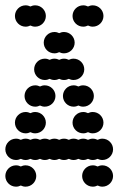

<svg xmlns="http://www.w3.org/2000/svg" viewBox="-20 -700 472 720"><path d="M288 -40C288 -18 306 0 328 0C334.5 0 340.6 -1.6 346 -4.3C351.4 -1.6 357.5 0 364 0C386 0 404 -18 404 -40C404 -62 386 -80 364 -80C357.5 -80 351.4 -78.4 346 -75.7C340.6 -78.4 334.5 -80 328 -80C306 -80 288 -62 288 -40ZM0 -40C0 -18 18 0 40 0C46.5 0 52.6 -1.6 58 -4.3C63.4 -1.6 69.5 0 76 0C98 0 116 -18 116 -40C116 -62 98 -80 76 -80C69.5 -80 63.4 -78.4 58 -75.7C52.6 -78.4 46.5 -80 40 -80C18 -80 0 -62 0 -40ZM0 -140C0 -118 18 -100 40 -100C46.5 -100 52.6 -101.6 58 -104.3C63.4 -101.6 69.5 -100 76 -100C82.5 -100 88.6 -101.6 94 -104.3C99.4 -101.6 105.5 -100 112 -100C118.5 -100 124.6 -101.6 130 -104.3C135.4 -101.6 141.5 -100 148 -100C154.5 -100 160.6 -101.6 166 -104.3C171.4 -101.6 177.5 -100 184 -100C190.5 -100 196.6 -101.6 202 -104.3C207.4 -101.6 213.5 -100 220 -100C226.5 -100 232.6 -101.6 238 -104.3C243.4 -101.6 249.5 -100 256 -100C262.5 -100 268.6 -101.6 274 -104.3C279.4 -101.6 285.5 -100 292 -100C298.5 -100 304.6 -101.6 310 -104.3C315.4 -101.6 321.5 -100 328 -100C334.5 -100 340.6 -101.6 346 -104.3C351.4 -101.6 357.5 -100 364 -100C386 -100 404 -118 404 -140C404 -162 386 -180 364 -180C357.5 -180 351.4 -178.4 346 -175.7C340.6 -178.4 334.5 -180 328 -180C321.5 -180 315.4 -178.4 310 -175.7C304.6 -178.4 298.5 -180 292 -180C285.5 -180 279.4 -178.4 274 -175.7C268.6 -178.4 262.5 -180 256 -180C249.5 -180 243.4 -178.4 238 -175.7C232.6 -178.4 226.5 -180 220 -180C213.5 -180 207.4 -178.4 202 -175.7C196.6 -178.4 190.5 -180 184 -180C177.5 -180 171.4 -178.4 166 -175.7C160.6 -178.4 154.5 -180 148 -180C141.5 -180 135.4 -178.4 130 -175.7C124.6 -178.4 118.5 -180 112 -180C105.5 -180 99.4 -178.4 94 -175.7C88.6 -178.4 82.5 -180 76 -180C69.5 -180 63.4 -178.4 58 -175.7C52.6 -178.4 46.5 -180 40 -180C18 -180 0 -162 0 -140ZM252 -240C252 -218 270 -200 292 -200C298.5 -200 304.6 -201.6 310 -204.3C315.4 -201.6 321.5 -200 328 -200C350 -200 368 -218 368 -240C368 -262 350 -280 328 -280C321.5 -280 315.4 -278.4 310 -275.7C304.6 -278.4 298.5 -280 292 -280C270 -280 252 -262 252 -240ZM36 -240C36 -218 54 -200 76 -200C82.5 -200 88.6 -201.6 94 -204.3C99.4 -201.6 105.5 -200 112 -200C134 -200 152 -218 152 -240C152 -262 134 -280 112 -280C105.5 -280 99.4 -278.4 94 -275.7C88.6 -278.4 82.5 -280 76 -280C54 -280 36 -262 36 -240ZM216 -340C216 -318 234 -300 256 -300C262.5 -300 268.6 -301.6 274 -304.3C279.4 -301.6 285.5 -300 292 -300C314 -300 332 -318 332 -340C332 -362 314 -380 292 -380C285.5 -380 279.4 -378.4 274 -375.7C268.6 -378.4 262.5 -380 256 -380C234 -380 216 -362 216 -340ZM72 -340C72 -318 90 -300 112 -300C118.5 -300 124.6 -301.6 130 -304.3C135.4 -301.6 141.5 -300 148 -300C170 -300 188 -318 188 -340C188 -362 170 -380 148 -380C141.5 -380 135.4 -378.4 130 -375.7C124.6 -378.4 118.5 -380 112 -380C90 -380 72 -362 72 -340ZM108 -440C108 -418 126 -400 148 -400C154.5 -400 160.6 -401.6 166 -404.3C171.4 -401.6 177.5 -400 184 -400C190.5 -400 196.6 -401.6 202 -404.3C207.4 -401.6 213.5 -400 220 -400C226.5 -400 232.6 -401.6 238 -404.3C243.4 -401.6 249.5 -400 256 -400C278 -400 296 -418 296 -440C296 -462 278 -480 256 -480C249.5 -480 243.4 -478.4 238 -475.7C232.6 -478.4 226.5 -480 220 -480C213.5 -480 207.4 -478.4 202 -475.7C196.6 -478.4 190.5 -480 184 -480C177.5 -480 171.4 -478.4 166 -475.7C160.6 -478.4 154.5 -480 148 -480C126 -480 108 -462 108 -440ZM144 -540C144 -518 162 -500 184 -500C190.5 -500 196.6 -501.6 202 -504.3C207.4 -501.6 213.5 -500 220 -500C242 -500 260 -518 260 -540C260 -562 242 -580 220 -580C213.5 -580 207.4 -578.4 202 -575.7C196.6 -578.4 190.5 -580 184 -580C162 -580 144 -562 144 -540ZM252 -640C252 -618 270 -600 292 -600C298.5 -600 304.6 -601.6 310 -604.3C315.4 -601.6 321.5 -600 328 -600C350 -600 368 -618 368 -640C368 -662 350 -680 328 -680C321.5 -680 315.4 -678.4 310 -675.7C304.6 -678.4 298.5 -680 292 -680C270 -680 252 -662 252 -640ZM36 -640C36 -618 54 -600 76 -600C82.5 -600 88.6 -601.6 94 -604.3C99.4 -601.6 105.5 -600 112 -600C134 -600 152 -618 152 -640C152 -662 134 -680 112 -680C105.5 -680 99.4 -678.4 94 -675.7C88.6 -678.4 82.5 -680 76 -680C54 -680 36 -662 36 -640Z"/></svg>

Font: Dotrice Condensed
Style: Bold
Weight: 700
Width: 2
Monospace: yes
Designer: Paul Flo Williams
Foundry: His Deeds Are Dust
Version: Version 1.001